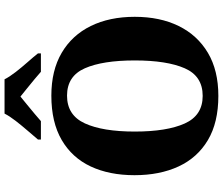

<svg xmlns="http://www.w3.org/2000/svg" viewBox="-88 -883 981 845"><g transform="rotate(-90 402.5 -460.5)"><path d="M403 10Q286 10 208.5 -36Q131 -82 92.5 -165Q54 -248 54 -359Q54 -470 92.5 -552Q131 -634 209 -679.5Q287 -725 404 -725Q515 -725 592.5 -679.5Q670 -634 710.5 -551.5Q751 -469 751 -358Q751 -247 710.5 -164.5Q670 -82 592.5 -36Q515 10 403 10ZM403 -59Q490 -59 524.5 -138Q559 -217 559 -358Q559 -499 524.5 -577.5Q490 -656 404 -656Q318 -656 282 -577.5Q246 -499 246 -358Q246 -217 281.5 -138Q317 -59 403 -59ZM211 -784Q227 -803 249.5 -829Q272 -855 293 -882Q314 -909 325 -931H476Q487 -909 508 -882Q529 -855 552 -829Q575 -803 590 -784V-771H509Q497 -782 477 -798.5Q457 -815 436 -832Q415 -849 400 -861Q385 -849 364.5 -832Q344 -815 324 -798.5Q304 -782 292 -771H211Z"/></g></svg>

Font: Noto Serif Telugu ExtraBold
Style: Regular
Weight: 800
Designer: Jelle Bosma - Monotype Design Team
Foundry: Monotype Imaging Inc.
Version: Version 2.005; ttfautohint (v1.8.4.7-5d5b)